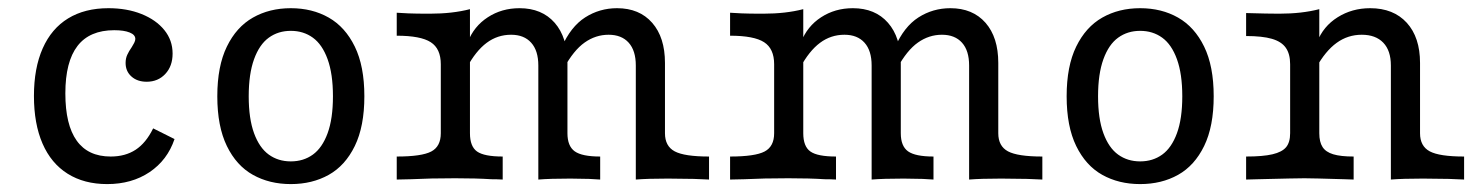

<svg xmlns="http://www.w3.org/2000/svg" viewBox="-20 -447 3685 478"><path d="M64.5 -208.1Q64.5 -277.4 86.3 -326.6Q108.1 -375.8 149.6 -401.2Q191.1 -426.6 250 -426.6Q296 -426.6 332.3 -412.1Q368.5 -397.6 389.1 -372.2Q409.7 -346.8 409.7 -313.7Q409.7 -282.3 391.5 -262.9Q373.4 -243.5 345.2 -243.5Q321.8 -243.5 307.3 -256.5Q292.7 -269.4 292.7 -290.3Q292.7 -301.6 296.8 -310.5Q300.8 -319.4 308.1 -329.8Q311.3 -334.7 314.1 -340.3Q316.9 -346 316.9 -350Q316.9 -360.5 302.8 -366.1Q288.7 -371.8 264.5 -371.8Q203.2 -371.8 173 -332.7Q142.7 -293.5 142.7 -214.5Q142.7 -136.3 171 -96.8Q199.2 -57.3 255.6 -57.3Q291.9 -57.3 317.7 -74.2Q343.5 -91.1 361.3 -127.4L414.5 -100.8Q396.8 -48.4 352.4 -18.5Q308.1 11.3 246.8 11.3Q189.5 11.3 148.4 -14.5Q107.3 -40.3 85.9 -89.5Q64.5 -138.7 64.5 -208.1Z M521 -207.3Q521 -282.3 544.8 -331Q568.5 -379.8 609.7 -403.2Q650.8 -426.6 704 -426.6Q757.3 -426.6 798.4 -403.2Q839.5 -379.8 863.3 -331Q887.1 -282.3 887.1 -207.3Q887.1 -132.3 863.3 -83.5Q839.5 -34.7 798.4 -11.7Q757.3 11.3 704 11.3Q650.8 11.3 609.7 -11.7Q568.5 -34.7 544.8 -83.5Q521 -132.3 521 -207.3ZM808.9 -207.3Q808.9 -262.9 795.6 -299.6Q782.3 -336.3 758.9 -353.2Q735.5 -370.2 704 -370.2Q672.6 -370.2 649.2 -353.2Q625.8 -336.3 612.5 -299.6Q599.2 -262.9 599.2 -207.3Q599.2 -151.6 612.5 -115.3Q625.8 -79 649.2 -62.1Q672.6 -45.2 704 -45.2Q735.5 -45.2 758.9 -62.1Q782.3 -79 795.6 -115.3Q808.9 -151.6 808.9 -207.3Z M1495.2 -360.5Q1462.9 -360.5 1435.5 -341.1Q1408.1 -321.8 1383.9 -277.4L1378.2 -329Q1400.8 -380.6 1436.7 -403.6Q1472.6 -426.6 1516.1 -426.6Q1571.8 -426.6 1603.6 -390.3Q1635.5 -354 1635.5 -290.3V-115.3Q1635.5 -83.1 1659.7 -70.2Q1683.9 -57.3 1745.2 -57.3V0Q1726.6 -0.8 1707.3 -1.6L1642.7 -2.4Q1591.9 -2.4 1562.9 0V-283.9Q1562.9 -321 1545.2 -340.7Q1527.4 -360.5 1495.2 -360.5ZM1077.4 -115.3V-287.1Q1077.4 -325.8 1052.4 -341.9Q1027.4 -358.1 967.7 -358.1V-415.3L996.8 -413.7Q1014.5 -412.9 1050 -412.9Q1106.5 -412.9 1150 -424.2V-115.3Q1150 -82.3 1167.7 -69.8Q1185.5 -57.3 1231.5 -57.3V0Q1217.7 -0.8 1203.2 -0.8Q1166.1 -3.2 1112.9 -3.2Q1050.8 -3.2 1003.2 -0.8L967.7 0V-57.3Q1029.8 -57.3 1053.6 -69.8Q1077.4 -82.3 1077.4 -115.3ZM1252.4 -360.5Q1218.5 -360.5 1191.5 -340.3Q1164.5 -320.2 1141.9 -278.2L1144.4 -341.9Q1159.7 -381.5 1194.4 -404Q1229 -426.6 1273.4 -426.6Q1329 -426.6 1360.9 -390.3Q1392.7 -354 1392.7 -290.3V-115.3Q1392.7 -83.1 1410.9 -70.2Q1429 -57.3 1474.2 -57.3V0Q1460.5 -0.8 1446.8 -1.6L1400 -2.4Q1349.2 -2.4 1320.2 0V-283.9Q1320.2 -321 1302.4 -340.7Q1284.7 -360.5 1252.4 -360.5Z M2325 -360.5Q2292.7 -360.5 2265.3 -341.1Q2237.9 -321.8 2213.7 -277.4L2208.1 -329Q2230.6 -380.6 2266.5 -403.6Q2302.4 -426.6 2346 -426.6Q2401.6 -426.6 2433.5 -390.3Q2465.3 -354 2465.3 -290.3V-115.3Q2465.3 -83.1 2489.5 -70.2Q2513.7 -57.3 2575 -57.3V0Q2556.5 -0.8 2537.1 -1.6L2472.6 -2.4Q2421.8 -2.4 2392.7 0V-283.9Q2392.7 -321 2375 -340.7Q2357.3 -360.5 2325 -360.5ZM1907.3 -115.3V-287.1Q1907.3 -325.8 1882.3 -341.9Q1857.3 -358.1 1797.6 -358.1V-415.3L1826.6 -413.7Q1844.4 -412.9 1879.8 -412.9Q1936.3 -412.9 1979.8 -424.2V-115.3Q1979.8 -82.3 1997.6 -69.8Q2015.3 -57.3 2061.3 -57.3V0Q2047.6 -0.8 2033.1 -0.8Q1996 -3.2 1942.7 -3.2Q1880.6 -3.2 1833.1 -0.8L1797.6 0V-57.3Q1859.7 -57.3 1883.5 -69.8Q1907.3 -82.3 1907.3 -115.3ZM2082.3 -360.5Q2048.4 -360.5 2021.4 -340.3Q1994.4 -320.2 1971.8 -278.2L1974.2 -341.9Q1989.5 -381.5 2024.2 -404Q2058.9 -426.6 2103.2 -426.6Q2158.9 -426.6 2190.7 -390.3Q2222.6 -354 2222.6 -290.3V-115.3Q2222.6 -83.1 2240.7 -70.2Q2258.9 -57.3 2304 -57.3V0Q2290.3 -0.8 2276.6 -1.6L2229.8 -2.4Q2179 -2.4 2150 0V-283.9Q2150 -321 2132.3 -340.7Q2114.5 -360.5 2082.3 -360.5Z M2635.5 -207.3Q2635.5 -282.3 2659.3 -331Q2683.1 -379.8 2724.2 -403.2Q2765.3 -426.6 2818.5 -426.6Q2871.8 -426.6 2912.9 -403.2Q2954 -379.8 2977.8 -331Q3001.6 -282.3 3001.6 -207.3Q3001.6 -132.3 2977.8 -83.5Q2954 -34.7 2912.9 -11.7Q2871.8 11.3 2818.5 11.3Q2765.3 11.3 2724.2 -11.7Q2683.1 -34.7 2659.3 -83.5Q2635.5 -132.3 2635.5 -207.3ZM2923.4 -207.3Q2923.4 -262.9 2910.1 -299.6Q2896.8 -336.3 2873.4 -353.2Q2850 -370.2 2818.5 -370.2Q2787.1 -370.2 2763.7 -353.2Q2740.3 -336.3 2727 -299.6Q2713.7 -262.9 2713.7 -207.3Q2713.7 -151.6 2727 -115.3Q2740.3 -79 2763.7 -62.1Q2787.1 -45.2 2818.5 -45.2Q2850 -45.2 2873.4 -62.1Q2896.8 -79 2910.1 -115.3Q2923.4 -151.6 2923.4 -207.3Z M3191.9 -115.3V-287.1Q3191.9 -312.9 3181 -328.2Q3170.2 -343.5 3146.4 -350.4Q3122.6 -357.3 3082.3 -357.3V-414.5Q3137.1 -412.9 3164.5 -412.9Q3221 -412.9 3264.5 -424.2V-115.3Q3264.5 -93.5 3272.6 -81Q3280.6 -68.5 3299.2 -62.9Q3317.7 -57.3 3350 -57.3V0L3326.6 -0.8Q3246.8 -3.2 3227.4 -3.2Q3208.9 -3.2 3112.1 -0.8L3082.3 0V-57.3Q3124.2 -57.3 3148 -62.9Q3171.8 -68.5 3181.9 -80.6Q3191.9 -92.7 3191.9 -115.3ZM3370.2 -360.5Q3335.5 -360.5 3307.7 -340.3Q3279.8 -320.2 3256.5 -278.2L3258.9 -341.9Q3274.2 -381.5 3310.1 -404Q3346 -426.6 3391.1 -426.6Q3449.2 -426.6 3482.3 -390.3Q3515.3 -354 3515.3 -290.3V-115.3Q3515.3 -83.1 3539.5 -70.2Q3563.7 -57.3 3625 -57.3V0Q3606.5 -0.8 3587.1 -1.6L3522.6 -2.4Q3471.8 -2.4 3442.7 0V-283.9Q3442.7 -321 3423.8 -340.7Q3404.8 -360.5 3370.2 -360.5Z"/></svg>

Font: Playfair Micro SmCond SmLight
Style: Regular
Weight: 360
Width: 4
Designer: Claus Eggers Sørensen
Foundry: Claus Eggers Sørensen
Version: Version 2.100;Glyphs 3.2 (3219)